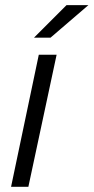

<svg xmlns="http://www.w3.org/2000/svg" viewBox="-20 -717 359 737"><path d="M128.9 -506.8H197.3L88.9 0H22.5ZM235.4 -697.3H319.3L173.8 -572.3H110.4Z"/></svg>

Font: Dinish
Style: Italic
Weight: 400
Italic angle: -12°
Designer: Bert Driehuis
Foundry: Playbeing
Version: Version 3.002; git-62d0f29-release